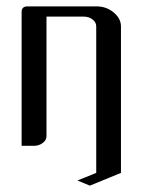

<svg xmlns="http://www.w3.org/2000/svg" viewBox="-20 -458 448 603"><path d="M47.9 0V-420.9Q47.9 -438 66.9 -438H282.2Q314.5 -438 336.9 -418.9Q359.9 -399.9 359.9 -375V85L262.2 125L223.1 108.9L282.2 85V-375Q282.2 -388.2 270.5 -397Q258.8 -405.8 243.2 -405.8H126V-30.8Q126 -17.1 113.8 -8.8Q102.1 0 86.9 0Z"/></svg>

Font: Hhenum
Style: Regular
Weight: 400
Designer: T. Christopher White
Version: Version 1.0